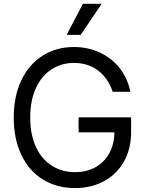

<svg xmlns="http://www.w3.org/2000/svg" viewBox="-20 -959 749 989"><path d="M360.4 -634.8Q296.9 -634.8 245.8 -602.1Q194.8 -569.3 165.3 -505.9Q135.7 -442.4 135.7 -353.5Q135.7 -264.6 165.5 -201.2Q195.3 -137.7 247.6 -105Q299.8 -72.3 366.2 -72.3Q425.8 -72.3 471.4 -97.4Q517.1 -122.6 542.7 -169.2Q568.4 -215.8 569.3 -277.3H384.8V-354.5H655.3V-278.3Q655.3 -191.9 618.2 -126.5Q581.1 -61 515.4 -25.6Q449.7 9.8 366.2 9.8Q272.5 9.8 200.9 -34.4Q129.4 -78.6 90.1 -160.9Q50.8 -243.2 50.8 -353.5Q50.8 -463.4 90.1 -545.7Q129.4 -627.9 199.7 -672.4Q270 -716.8 360.4 -716.8Q434.1 -716.8 495.6 -687.7Q557.1 -658.7 597.7 -606.4Q638.2 -554.2 651.4 -486.3H560.5Q537.1 -556.2 485.6 -595.5Q434.1 -634.8 360.4 -634.8ZM407.2 -939.5H503.9L395.5 -779.3H323.2Z"/></svg>

Font: Pretendard Std
Style: Regular
Weight: 400
Designer: Base glyphs from Inter by Rasmus Andersson; Hangeul glyphs from Noto Sans CJK(Source Han Sans) by Jang Soo-young and Kan
Foundry: Kil Hyung-jin
Version: Version 1.309